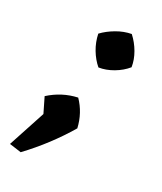

<svg xmlns="http://www.w3.org/2000/svg" viewBox="-140 -472 534 631"><g transform="rotate(30 127.0 -156.5)"><path d="M3 97 49 -43 23 -96Q66 -135 121 -147Q157 -110 169 -58Q118 28 47 103ZM129 -266Q109 -283 94 -308Q79 -333 73 -362Q91 -381 116.5 -396Q142 -411 169 -416Q190 -397 204.5 -372Q219 -347 223 -321Q206 -300 180.5 -285Q155 -270 129 -266Z"/></g></svg>

Font: Piazzolla SemiBold
Style: Italic
Weight: 600
Italic angle: -11.3°
Designer: Juan Pablo del Peral
Foundry: Huerta Tipografica
Version: Version 1.330